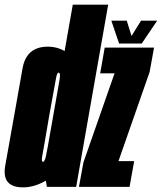

<svg xmlns="http://www.w3.org/2000/svg" viewBox="-50 -805 697 827"><path d="M152 0H278L416 -785H263.5L139 -78ZM49 2Q103.5 2 158.2 -33.5Q213 -69 229.5 -159.5L164 -216Q153 -156 147.8 -132Q142.5 -108 135 -108Q127 -108 132.2 -134.8Q137.5 -161.5 161 -301Q186.5 -438.5 190.8 -465.2Q195 -492 202.5 -492Q210.5 -492 207.5 -468.8Q204.5 -445.5 194.5 -387.5L278.5 -441Q295 -531.5 252.8 -567.8Q210.5 -604 156 -604Q64 -604 47.2 -511.2Q30.5 -418.5 10 -301Q-11 -184.5 -27.5 -91.2Q-44 2 49 2ZM290 0H508L528 -111H460L461 -113L594.5 -495L613.5 -600H401L381.5 -489H444L443 -488L309.5 -106ZM463 -617.5H560.5L627 -716H557.5L516.5 -650L496 -716H429.5Z"/></svg>

Font: Anybody UltraCondensed ExtraBold
Style: Italic
Weight: 800
Width: 1
Italic angle: -10°
Version: Version 1.113;gftools[0.9.25]